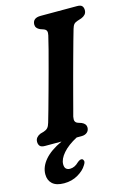

<svg xmlns="http://www.w3.org/2000/svg" viewBox="-137 -767 723 1060"><g transform="rotate(-15 225.0 -237.0)"><path d="M236.5 -116Q233 -98 237 -89.5Q241 -81 251.5 -77L272.5 -70Q297 -59 297 -38.5Q297 -21 285 -10.5Q273 0 253 0H225Q172.5 27.5 143.5 60.8Q114.5 94 114.5 124Q114.5 142 123 149.8Q131.5 157.5 145.5 157.5Q172 157.5 195 134.5Q211 120.5 222 123.5Q228.5 125.5 231.2 134.5Q234 143.5 223.5 159Q208 185.5 173 206Q138 226.5 93.5 226.5Q49 226.5 27 206.5Q5 186.5 5 152Q5 109.5 38.2 70.2Q71.5 31 138.5 0H44.5Q23 0 15.2 -9.2Q7.5 -18.5 7.5 -33Q7.5 -47.5 16 -57.2Q24.5 -67 37 -72L58 -78Q72 -82.5 80.2 -91.2Q88.5 -100 94 -119.5Q101 -143 113.8 -188.5Q126.5 -234 142 -290.5Q157.5 -347 173 -404.5Q188.5 -462 201 -509.8Q213.5 -557.5 219.5 -585Q223 -600 220 -609Q217 -618 204.5 -623L184.5 -630Q160 -641 160 -662Q160.5 -700 206.5 -700H414Q435.5 -700 443 -691.2Q450.5 -682.5 450.5 -668Q450.5 -653 441.8 -643.2Q433 -633.5 419.5 -628.5L396.5 -621Q382.5 -616.5 375.5 -608.8Q368.5 -601 363.5 -583.5Q356.5 -559.5 345.2 -519.5Q334 -479.5 320.8 -431Q307.5 -382.5 294 -332.5Q280.5 -282.5 268.8 -238Q257 -193.5 248.5 -161Q240 -128.5 236.5 -116Z"/></g></svg>

Font: Fraunces 72pt SuperSoft SemiBold
Style: Italic
Weight: 600
Italic angle: -16°
Version: Version 1.000;[b76b70a41]